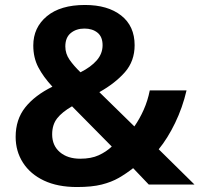

<svg xmlns="http://www.w3.org/2000/svg" viewBox="-20 -743 810 773"><path d="M322 -723Q414 -723 468 -680.5Q522 -638 522 -561Q522 -497 483 -452.5Q444 -408 380 -372L521 -234Q542 -264 558.5 -301Q575 -338 583 -379H731Q715 -310 685 -248Q655 -186 619 -142L763 0H579L516 -66Q488 -44 458.5 -27Q429 -10 389.5 0Q350 10 290 10Q212 10 157 -16Q102 -42 72.5 -88Q43 -134 43 -192Q43 -262 81.5 -310.5Q120 -359 191 -394Q154 -434 134 -472.5Q114 -511 114 -560Q114 -632 168.5 -677.5Q223 -723 322 -723ZM320 -628Q287 -628 265 -610Q243 -592 243 -556Q243 -527 260 -502.5Q277 -478 304 -452Q346 -473 369.5 -500Q393 -527 393 -561Q393 -595 372.5 -611.5Q352 -628 320 -628ZM270 -315Q230 -292 210 -266.5Q190 -241 190 -202Q190 -157 221 -130.5Q252 -104 303 -104Q347 -104 377.5 -118Q408 -132 430 -153Z"/></svg>

Font: Noto Sans Thai Looped UI Condensed
Style: Bold
Weight: 700
Width: 3
Designer: Cadson Demak Team
Foundry: Cadson Demak Co., Ltd.
Version: Version 1.000